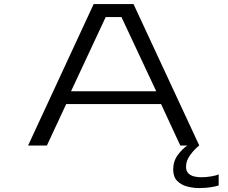

<svg xmlns="http://www.w3.org/2000/svg" viewBox="-20 -720 1126 950"><path d="M966 0H872L777 -205H307.5L212 0H119L443.5 -700H640.5ZM503 -635.5 331.5 -268.5H753L581 -635.5ZM1062 143V197.5Q1047.5 202.5 1022.2 206.5Q997 210.5 965 210.5Q934.5 210.5 905 202.5Q875.5 194.5 856.2 174.5Q837 154.5 837 118.5Q837 78 859.2 47.5Q881.5 17 907 0H965.5Q940.5 20 920.5 47.8Q900.5 75.5 900.5 104.5Q900.5 127 912.5 138.2Q924.5 149.5 941.8 153.2Q959 157 975.5 157Q1001 157 1026.2 152.5Q1051.5 148 1062 143Z"/></svg>

Font: Trispace Expanded Light
Style: Regular
Weight: 300
Width: 7
Designer: Tyler Finck
Foundry: Etcetera Type Company
Version: Version 1.210; ttfautohint (v1.8.3)